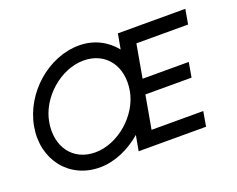

<svg xmlns="http://www.w3.org/2000/svg" viewBox="-101 -788 1206 977"><g transform="rotate(-20 501.5 -300.0)"><path d="M125 -295C147 -422 273 -530 395 -530C517 -530 587 -432 565 -305C543 -178 416 -70 294 -70C172 -70 103 -168 125 -295ZM400 -610C234 -610 75 -471 45 -300C15 -129 124 10 290 10C372 10 453 -28 517 -83L502 0H867L881 -80H601L633 -260H883L897 -340H647L679 -520H959L973 -600H608L593 -518C549 -573 482 -610 400 -610Z"/></g></svg>

Font: Gauge
Style: Italic
Weight: 400
Italic angle: -80°
Designer: Daniel Pimley
Foundry: Daniel Pimley
Version: Version 1.000;PS 001.001;hotconv 1.0.56